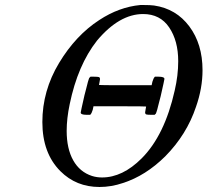

<svg xmlns="http://www.w3.org/2000/svg" viewBox="-20 -724 828 766"><path d="M540 -704H552Q581 -704 595 -702Q683 -689 735.5 -618.5Q788 -548 788 -444Q788 -372 762 -298Q725 -187 639 -100Q561 -23 471 6Q424 22 377 22Q284 22 221 -41Q149 -113 149 -237Q149 -362 215.5 -472.5Q282 -583 376 -644Q455 -696 540 -704ZM691 -480Q691 -561 655 -614.5Q619 -668 551 -668Q456 -668 367 -562Q290 -464 258 -308Q246 -251 246 -202Q246 -131 272 -84.5Q298 -38 347 -22Q366 -16 387 -16Q469 -16 545 -92Q637 -184 677 -363Q691 -423 691 -480ZM559 -276Q559 -278 561 -288L563 -299Q563 -300 458 -300H353L350 -286Q346 -272 340 -266H325Q302 -266 302 -275Q302 -278 317 -344Q320 -356 323 -367Q326 -378 327.5 -384.5Q329 -391 330.5 -396.5Q332 -402 333 -404.5Q334 -407 334.5 -409Q335 -411 336 -413L338 -415L341 -418H356Q370 -418 374.5 -416.5Q379 -415 379 -408Q379 -406 377 -396L375 -385Q375 -384 480 -384H585L588 -398Q592 -412 598 -418H613Q636 -418 636 -409Q636 -406 621 -340Q618 -328 615 -317Q612 -306 610.5 -299.5Q609 -293 607.5 -287.5Q606 -282 605 -279.5Q604 -277 603.5 -275Q603 -273 602 -271L600 -269L597 -266H582Q568 -266 563.5 -267.5Q559 -269 559 -276Z"/></svg>

Font: KaTeX_Main
Style: Italic
Weight: 400
Version: Version 1.1; ttfautohint (v1.3)